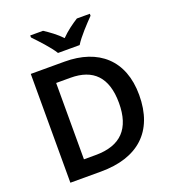

<svg xmlns="http://www.w3.org/2000/svg" viewBox="-164 -1061 1064 1184"><g transform="rotate(-20 368.0 -469.0)"><path d="M295 -778H437C464 -823 526 -888 562 -925V-938H477C442 -916 400 -886 365 -850C331 -886 290 -915 255 -938H171V-925C207 -887 268 -823 295 -778ZM677 -364C677 -593 536 -714 315 -714H93V0H294C535 0 677 -123 677 -364ZM543 -360C543 -192 463 -107 298 -107H221V-608H315C462 -608 543 -530 543 -360Z"/></g></svg>

Font: Noto Sans Arabic SemBd
Style: Regular
Weight: 600
Designer: Monotype Design Team, Nadine Chahine, Nizar Qandah and Khaled Hosny
Foundry: Monotype Imaging Inc.
Version: Version 2.012